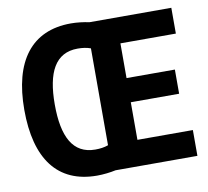

<svg xmlns="http://www.w3.org/2000/svg" viewBox="-82 -830 1008 931"><g transform="rotate(-10 422.0 -364.5)"><path d="M323 10C353 10 388 6 415 0H818V-127H545V-312H783V-431H545V-602H818V-729H415C388 -735 354 -739 325 -739C130 -739 30 -604 30 -365C30 -124 128 10 323 10ZM336 -116C226 -116 180 -206 180 -365C180 -523 226 -613 336 -613C360 -613 381 -610 400 -603V-126C381 -119 360 -116 336 -116Z"/></g></svg>

Font: Mona Sans SemiCondensed
Style: Bold
Weight: 700
Width: 4
Designer: Deni Anggara
Foundry: GitHub
Version: Version 2.000